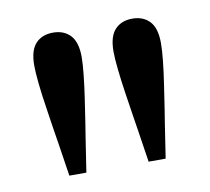

<svg xmlns="http://www.w3.org/2000/svg" viewBox="-47 -789 450 411"><g transform="rotate(-10 178.0 -583.0)"><path d="M91.6 -736.5Q115.3 -736.5 129.2 -721.7Q143.2 -706.8 143.2 -674.3Q143.2 -659.1 140.6 -635.3Q138.1 -611.5 134.1 -584.9Q130.1 -558.2 126.6 -535.1Q123 -511.9 121 -500L110.1 -428.9H73.1L62.2 -500Q60.2 -511.9 56.6 -535Q53.1 -558.2 49.1 -584.8Q45 -611.5 42.5 -635.3Q40 -659.1 40 -674.3Q40 -706.8 53.9 -721.7Q67.8 -736.5 91.6 -736.5ZM263.9 -736.5Q287.6 -736.5 301.6 -721.7Q315.5 -706.8 315.5 -674.3Q315.5 -659.1 313 -635.3Q310.5 -611.5 306.4 -584.9Q302.4 -558.2 298.9 -535.1Q295.4 -511.9 293.3 -500L282.4 -428.9H245.4L234.5 -500Q232.5 -511.9 229 -535Q225.4 -558.2 221.4 -584.8Q217.4 -611.5 214.9 -635.3Q212.3 -659.1 212.3 -674.3Q212.3 -706.8 226.3 -721.7Q240.2 -736.5 263.9 -736.5Z"/></g></svg>

Font: Adobe Variable Font Prototype
Style: Regular
Weight: 389
Designer: Frank Grießhammer
Foundry: Adobe
Version: Version 1.004;hotconv 1.0.113;makeotfexe 2.5.65598